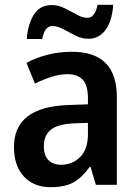

<svg xmlns="http://www.w3.org/2000/svg" viewBox="-20 -767 574 797"><path d="M279 -552Q465 -552 465 -364V0H378L356 -74H352Q322 -31 286 -10.5Q250 10 190 10Q120 10 79 -34.5Q38 -79 38 -157Q38 -323 263 -331L345 -334V-359Q345 -413 323.5 -436Q302 -459 261 -459Q228 -459 193.5 -448Q159 -437 125 -420L90 -506Q128 -527 176 -539.5Q224 -552 279 -552ZM288 -255Q219 -252 190.5 -228Q162 -204 162 -161Q162 -121 181.5 -102Q201 -83 234 -83Q281 -83 313 -115.5Q345 -148 345 -209V-257ZM91 -605Q96 -668 121 -707Q146 -746 195 -746Q222 -746 248 -733Q274 -720 298 -706.5Q322 -693 343 -693Q374 -693 385 -747H450Q445 -678 417.5 -642Q390 -606 347 -606Q319 -606 293 -619.5Q267 -633 242.5 -646Q218 -659 198 -659Q182 -659 171.5 -646.5Q161 -634 155 -605Z"/></svg>

Font: Noto Sans Lao SemiCondensed SemiBold
Style: Regular
Weight: 600
Width: 4
Designer: Monotype Design Team
Foundry: Monotype Imaging Inc.
Version: Version 2.003; ttfautohint (v1.8.4.7-5d5b)